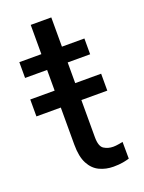

<svg xmlns="http://www.w3.org/2000/svg" viewBox="-136 -719 592 792"><g transform="rotate(-20 160.5 -323.5)"><path d="M305.2 -368.2V-293.9H191.4V-130.9Q191.4 -90.3 209.2 -79.1Q227.1 -67.9 249.5 -67.9Q260.7 -67.9 273.2 -70.1Q285.6 -72.3 292 -73.7L292.5 0Q281.7 3.4 264.4 6.6Q247.1 9.8 222.7 9.8Q189.5 9.8 161.6 -3.4Q133.8 -16.6 117.4 -47.6Q101.1 -78.6 101.1 -131.3V-293.9H-5.9V-368.2H101.1V-459H4.4V-528.3H101.1V-656.7H191.4V-528.3H290V-459H191.4V-368.2Z"/></g></svg>

Font: Vazirmatn RD FD
Style: Regular
Weight: 400
Designer: Saber Rastikerdar
Foundry: Saber Rastikerdar
Version: Version 33.003